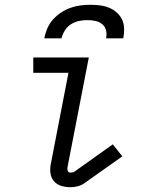

<svg xmlns="http://www.w3.org/2000/svg" viewBox="-20 -770 590 802"><path d="M274 12Q254 12 236 6.5Q218 1 206 -12.5Q194 -26 191 -45Q188 -64 192 -84L266 -466H119V-530H351L262 -72Q260 -64 263 -56.5Q266 -49 274 -49Q278 -49 283 -50Q288 -51 291 -53L451 -167L491 -117L330 -3Q318 5 303 8.5Q288 12 274 12ZM165 -610Q169 -631 177.5 -651Q186 -671 201 -688Q216 -705 235 -717.5Q254 -730 275 -737.5Q296 -745 317 -747.5Q338 -750 358 -750Q378 -750 398 -747.5Q418 -745 436 -737.5Q454 -730 468 -717.5Q482 -705 490 -688Q498 -671 498.5 -651Q499 -631 495 -610H423Q427 -627 423 -643Q419 -659 407 -669Q395 -679 378.5 -682.5Q362 -686 345 -686Q328 -686 310.5 -682.5Q293 -679 277 -669Q261 -659 251 -643Q241 -627 237 -610Z"/></svg>

Font: Lode Term
Style: Italic
Weight: 400
Italic angle: -11°
Monospace: yes
Designer: Belleve Invis
Foundry: Belleve Invis
Version: Version 29.2.0